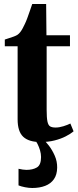

<svg xmlns="http://www.w3.org/2000/svg" viewBox="-20 -699 391 959"><path d="M182.5 10.5Q124 10.5 96 -15.8Q68 -42 68 -103.5V-468H4V-501.5Q14.5 -505 26.2 -508.8Q38 -512.5 49 -516.5Q60 -520.5 67 -525Q75 -530.5 81.5 -539Q88 -547.5 93.5 -558Q99 -568.5 104 -579Q109.5 -590 116 -607.5Q122.5 -625 129 -644.2Q135.5 -663.5 141 -679H210.5L212 -523H329.5V-468H213V-150.5Q213 -111 217 -92Q221 -73 230.8 -67.5Q240.5 -62 257.5 -62Q276 -62 296.8 -68.5Q317.5 -75 331.5 -82L347.5 -43Q332 -30 308 -17.8Q284 -5.5 252.5 2.5Q221 10.5 182.5 10.5ZM141 240Q124 240 105 236.2Q86 232.5 72.5 227V144Q82 146.5 93.8 148Q105.5 149.5 112 149.5Q144 149.5 164.5 137.2Q185 125 185 85.5Q185 69 180 52Q175 35 167.8 20.8Q160.5 6.5 153 -2L180 -6.5L196.5 -2Q208.5 8 224.8 29.2Q241 50.5 253.5 78.8Q266 107 265.5 138.5Q265 174 249.2 196.2Q233.5 218.5 205.8 229.2Q178 240 141 240Z"/></svg>

Font: Merriweather 96pt
Style: Bold
Weight: 700
Version: Version 2.100